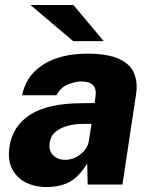

<svg xmlns="http://www.w3.org/2000/svg" viewBox="-20 -743 614 773"><path d="M168.5 10Q120 10 83.2 -8.8Q46.5 -27.5 28.5 -63.5Q10.5 -99.5 18 -151.5Q30.5 -236 101.8 -281.5Q173 -327 310 -327.5L361 -328L364.5 -354.5Q374 -416 304.5 -415Q279.5 -414 251.2 -402Q223 -390 207.5 -359.5H69Q81 -417 118 -454Q155 -491 209.8 -509Q264.5 -527 329.5 -527Q412 -527 457.8 -506.5Q503.5 -486 519.2 -449.5Q535 -413 528 -365L473 0H333L331 -85Q298 -30.5 259.2 -10.2Q220.5 10 168.5 10ZM242.5 -99.5Q276 -99.5 304.2 -122Q332.5 -144.5 337.5 -174L348.5 -244.5L308 -244Q283 -244 254.8 -237Q226.5 -230 205.5 -213.8Q184.5 -197.5 180 -169Q175.5 -136 194.2 -117.8Q213 -99.5 242.5 -99.5ZM275.5 -723H102.5L274.5 -577.5H397.5Z"/></svg>

Font: Public Sans ExtraBold
Style: Italic
Weight: 800
Italic angle: -8°
Designer: The Public Sans project authors (U.S. Web Design System). Libre Franklin designed by Pablo Impallari and Rodrigo Fuenzal
Version: Version 1.007; ttfautohint (v1.8.1) -l 8 -r 50 -G 200 -x 14 